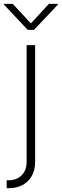

<svg xmlns="http://www.w3.org/2000/svg" viewBox="-50 -778 322 1002"><path d="M88.9 -542.5H133.3V66.9Q133.3 109.4 116 140.1Q98.6 170.9 67.9 187.5Q37.1 204.1 -2.4 204.1H-15.1V162.6H-3.4Q36.1 162.6 62.5 137.2Q88.9 111.8 88.9 66.4ZM16.6 -757.8 111.3 -655.8 205.1 -757.8H252.4V-754.4L127.4 -622.1H94.7L-29.8 -754.4V-757.8Z"/></svg>

Font: Inter 16pt ExtraLight
Style: Regular
Weight: 250
Version: Version 4.001;git-66647c0bb